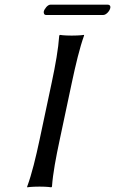

<svg xmlns="http://www.w3.org/2000/svg" viewBox="-20 -797 492 820"><path d="M201 -445 149 -200C133 -125 116 -54 96 0V3C96 3 114 0 149 0C183 0 199 3 199 3L202 0C206 -57 219 -125 235 -200L287 -445C303 -520 320 -592 339 -645V-648C339 -648 321 -645 286 -645C252 -645 236 -648 236 -648L233 -645C229 -588 217 -520 201 -445ZM421 -733C434 -733 449 -751 451 -763C453 -769 450 -777 440 -777H195C184 -777 170 -760 167 -748C166 -741 168 -733 177 -733Z"/></svg>

Font: Libertinus Sans
Style: Italic
Weight: 400
Italic angle: -12°
Designer: Philipp H. Poll, Khaled Hosny
Foundry: Caleb Maclennan
Version: Version 7.050;RELEASE